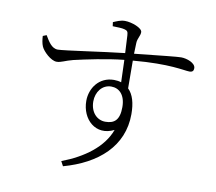

<svg xmlns="http://www.w3.org/2000/svg" viewBox="-88 -877 1176 1043"><g transform="rotate(10 500.0 -355.0)"><path d="M508 -215C462 -215 425 -253 425 -313C425 -364 457 -409 508 -409C551 -409 586 -377 586 -309C586 -238 558 -215 508 -215ZM516 -447C434 -447 387 -379 387 -309C387 -207 469 -131 566 -180C530 -81 431 -9 310 37L324 63C511 11 641 -102 641 -280C641 -340 628 -387 599 -415L598 -568C802 -586 881 -563 911 -563C928 -563 934 -571 934 -585C934 -614 885 -631 854 -631C832 -631 759 -623 598 -606L600 -666C601 -692 616 -706 616 -728C616 -751 556 -773 519 -773C494 -773 472 -762 455 -755L458 -733C487 -732 509 -732 523 -728C539 -724 544 -719 545 -698L550 -601C430 -588 221 -556 186 -556C152 -556 132 -591 113 -623L93 -615C94 -596 97 -574 104 -558C115 -533 159 -490 191 -490C216 -490 235 -504 279 -515C344 -530 456 -554 552 -564L556 -441C544 -445 531 -447 516 -447Z"/></g></svg>

Font: Noto Serif SC Light
Style: Regular
Weight: 300
Designer: Ryoko NISHIZUKA 西塚涼子 (kana & ideographs); Frank Grießhammer (Latin, Greek & Cyrillic); Wenlong ZHANG 张文龙 (bopomofo); San
Foundry: Adobe
Version: Version 2.001;hotconv 1.1.0;makeotfexe 2.6.0